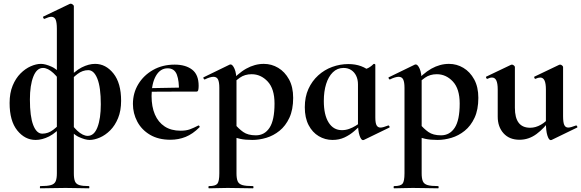

<svg xmlns="http://www.w3.org/2000/svg" viewBox="-20 -745 3148 1040"><path d="M199 275Q196 275 196 269Q196 263 199 263Q237 263 256 257.5Q275 252 281.5 237Q288 222 288 194V-589Q288 -623 281.5 -638.5Q275 -654 258 -654Q245 -654 221 -643Q217 -642 214.5 -648Q212 -654 214 -655L358 -724Q360 -725 363 -725Q368 -725 374 -720.5Q380 -716 380 -712V194Q380 222 386 237Q392 252 409.5 257.5Q427 263 462 263Q464 263 464 269Q464 275 462 275Q437 275 403.5 274Q370 273 335 273Q297 273 261.5 274Q226 275 199 275ZM173 13Q115 13 73.5 -38.5Q32 -90 32 -187Q32 -241 48.5 -281Q65 -321 91 -347Q117 -373 146.5 -386Q176 -399 202 -399Q226 -399 261 -383Q296 -367 331 -316L322 -275Q300 -321 269.5 -349Q239 -377 213 -377Q179 -377 160.5 -330Q142 -283 142 -206Q142 -114 160 -67.5Q178 -21 209 -21Q241 -21 268.5 -42Q296 -63 315 -87L330 -77Q284 -25 246 -6Q208 13 173 13ZM465 13Q442 13 407 -3Q372 -19 337 -70L346 -111Q368 -65 398.5 -37Q429 -9 455 -9Q490 -9 508 -56Q526 -103 526 -180Q526 -272 507.5 -318.5Q489 -365 458 -365Q427 -365 399.5 -344Q372 -323 353 -299L338 -309Q385 -361 423 -380Q461 -399 495 -399Q553 -399 594.5 -347Q636 -295 636 -199Q636 -145 619.5 -105Q603 -65 577 -39Q551 -13 521 0Q491 13 465 13Z M903 12Q838 12 792.5 -15Q747 -42 723.5 -86.5Q700 -131 700 -182Q700 -241 729 -289Q758 -337 809 -366Q860 -395 926 -395Q985 -395 1020.5 -368Q1056 -341 1056 -280Q1056 -267 1054 -258Q1052 -249 1045 -249H949Q951 -306 938 -340.5Q925 -375 888 -375Q848 -375 824.5 -334Q801 -293 801 -225Q801 -167 819 -125Q837 -83 872 -60Q907 -37 958 -37Q988 -37 1008.5 -44.5Q1029 -52 1054 -65Q1056 -67 1059.5 -63Q1063 -59 1061 -56Q1024 -19 985.5 -3.5Q947 12 903 12ZM766 -248 765 -267 984 -271V-249Z M1112 275Q1109 275 1109 269Q1109 263 1112 263Q1147 263 1157.5 250Q1168 237 1168 194V-269Q1168 -300 1161 -314.5Q1154 -329 1136 -329Q1128 -329 1116 -325.5Q1104 -322 1090 -315Q1086 -313 1083 -319Q1080 -325 1082 -326L1224 -395Q1226 -396 1229 -396Q1240 -396 1250.5 -372Q1261 -348 1261 -303V194Q1261 222 1267.5 237Q1274 252 1293 257.5Q1312 263 1350 263Q1353 263 1353 269Q1353 275 1350 275Q1322 275 1287 274Q1252 273 1213 273Q1185 273 1158.5 274Q1132 275 1112 275ZM1347 13Q1308 13 1280.5 7Q1253 1 1215 -12L1250 -75Q1272 -48 1297.5 -30Q1323 -12 1366 -12Q1413 -12 1440 -53Q1467 -94 1467 -184Q1467 -264 1430 -303.5Q1393 -343 1343 -343Q1306 -343 1279 -324Q1252 -305 1226 -276L1216 -288Q1267 -347 1313.5 -373Q1360 -399 1409 -399Q1451 -399 1487 -377.5Q1523 -356 1545.5 -315Q1568 -274 1568 -215Q1568 -151 1547.5 -107Q1527 -63 1494 -36.5Q1461 -10 1422.5 1.5Q1384 13 1347 13Z M1781 13Q1741 13 1706.5 -7.5Q1672 -28 1651.5 -67.5Q1631 -107 1631 -164Q1631 -220 1650.5 -263Q1670 -306 1703.5 -336.5Q1737 -367 1779.5 -382.5Q1822 -398 1867 -398Q1905 -398 1936 -386.5Q1967 -375 1992 -352L1919 -288Q1919 -314 1909.5 -334Q1900 -354 1882.5 -365.5Q1865 -377 1841 -377Q1807 -377 1783 -353.5Q1759 -330 1746.5 -290Q1734 -250 1734 -198Q1734 -123 1760 -81.5Q1786 -40 1832 -40Q1852 -40 1870.5 -46.5Q1889 -53 1906 -63.5Q1923 -74 1936 -84L1944 -77Q1923 -56 1899 -35Q1875 -14 1846 -0.5Q1817 13 1781 13ZM1946 14Q1936 14 1927.5 -11Q1919 -36 1919 -82V-359Q1947 -366 1966 -373Q1985 -380 2003 -398Q2005 -400 2009 -398.5Q2013 -397 2013 -394V-109Q2013 -78 2020 -66Q2027 -54 2041 -54Q2048 -54 2058.5 -57Q2069 -60 2082 -65Q2086 -67 2089 -61.5Q2092 -56 2089 -54L1951 13Q1949 14 1946 14Z M2115 275Q2112 275 2112 269Q2112 263 2115 263Q2150 263 2160.5 250Q2171 237 2171 194V-269Q2171 -300 2164 -314.5Q2157 -329 2139 -329Q2131 -329 2119 -325.5Q2107 -322 2093 -315Q2089 -313 2086 -319Q2083 -325 2085 -326L2227 -395Q2229 -396 2232 -396Q2243 -396 2253.5 -372Q2264 -348 2264 -303V194Q2264 222 2270.5 237Q2277 252 2296 257.5Q2315 263 2353 263Q2356 263 2356 269Q2356 275 2353 275Q2325 275 2290 274Q2255 273 2216 273Q2188 273 2161.5 274Q2135 275 2115 275ZM2350 13Q2311 13 2283.5 7Q2256 1 2218 -12L2253 -75Q2275 -48 2300.5 -30Q2326 -12 2369 -12Q2416 -12 2443 -53Q2470 -94 2470 -184Q2470 -264 2433 -303.5Q2396 -343 2346 -343Q2309 -343 2282 -324Q2255 -305 2229 -276L2219 -288Q2270 -347 2316.5 -373Q2363 -399 2412 -399Q2454 -399 2490 -377.5Q2526 -356 2548.5 -315Q2571 -274 2571 -215Q2571 -151 2550.5 -107Q2530 -63 2497 -36.5Q2464 -10 2425.5 1.5Q2387 13 2350 13Z M2794 12Q2739 12 2707.5 -23Q2676 -58 2676 -113V-260Q2676 -293 2668.5 -309Q2661 -325 2645 -325Q2634 -325 2620 -318Q2616 -317 2613.5 -323Q2611 -329 2614 -330L2748 -394Q2751 -395 2753 -395Q2758 -395 2763.5 -390.5Q2769 -386 2769 -382V-161Q2769 -107 2789.5 -80Q2810 -53 2852 -53Q2881 -53 2910 -69.5Q2939 -86 2956 -111L2962 -99Q2928 -50 2886 -19Q2844 12 2794 12ZM3030 -382V-116Q3030 -82 3036.5 -68Q3043 -54 3058 -54Q3065 -54 3075.5 -57Q3086 -60 3099 -65Q3103 -67 3106 -61.5Q3109 -56 3106 -54L2968 13Q2966 14 2963 14Q2953 14 2945 -11Q2937 -36 2937 -82V-260Q2937 -293 2929.5 -309Q2922 -325 2906 -325Q2895 -325 2880 -318Q2877 -317 2874.5 -323Q2872 -329 2875 -330L3009 -394Q3011 -395 3014 -395Q3019 -395 3024.5 -390.5Q3030 -386 3030 -382Z"/></svg>

Font: Cormorant Infant Light
Style: Regular
Weight: 300
Designer: Christian Thalmann (Catharsis Fonts)
Foundry: Catharsis Fonts
Version: Version 4.001